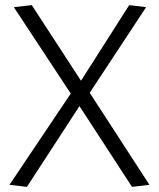

<svg xmlns="http://www.w3.org/2000/svg" viewBox="-20 -724 622 749"><path d="M17 -3 256 -359 34 -696 104 -704 296 -409 484 -704 550 -696 330 -362 563 -3 495 5 290 -310 85 5Z"/></svg>

Font: Georama ExtraCondensed Thin Light
Style: Regular
Weight: 300
Version: Version 1.001